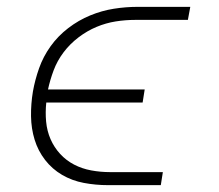

<svg xmlns="http://www.w3.org/2000/svg" viewBox="-20 -540 640 560"><path d="M295 0Q259 0 224.5 -6.5Q190 -13 161 -30Q132 -47 111.5 -73.5Q91 -100 81 -132.5Q71 -165 70.5 -201Q70 -237 76 -273Q82 -307 94 -341Q106 -375 127.5 -405Q149 -435 179 -458Q209 -481 243 -495Q277 -509 312 -514.5Q347 -520 381 -520H535L528 -482H375Q346 -482 317.5 -477.5Q289 -473 261.5 -461.5Q234 -450 209 -431Q184 -412 165.5 -387.5Q147 -363 136.5 -335Q126 -307 120 -279H402L396 -241H115Q112 -213 114.5 -185.5Q117 -158 127.5 -134Q138 -110 155.5 -91Q173 -72 196 -60Q219 -48 246 -43Q273 -38 301 -38H455L449 0Z"/></svg>

Font: Iosevka SS04 XLt Ex
Style: Italic
Weight: 200
Width: 7
Italic angle: -9°
Monospace: yes
Designer: Belleve Invis
Foundry: Belleve Invis
Version: Version 19.0.0; ttfautohint (v1.8.4)